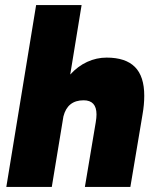

<svg xmlns="http://www.w3.org/2000/svg" viewBox="-20 -740 619 760"><path d="M123 -720H303L258 -445Q288 -478 325 -495Q362 -512 402 -512Q477 -512 514 -475Q551 -438 551 -361Q551 -325 544 -286L539 -256L496 0H316L359 -256Q362 -274 362 -287Q362 -343 311 -343Q247 -343 231 -279L185 0H5Z"/></svg>

Font: Oak Sans Black
Style: Italic
Weight: 900
Italic angle: -9.5°
Foundry: Erik Kennedy, Walven
Version: Version 1.000